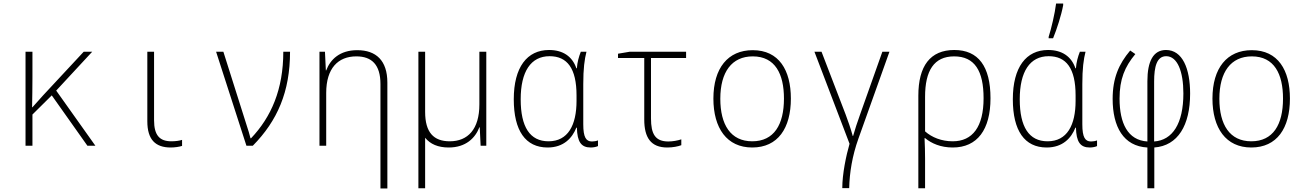

<svg xmlns="http://www.w3.org/2000/svg" viewBox="-20 -822 7359 1083"><path d="M124 0H163V-176L272 -284L473 0H518L297 -311L500 -530H452L224 -285C202 -261 183 -240 163 -217H161C162 -275 163 -327 163 -385V-530H124Z M943 10C966 10 992 6 1007 1V-33C992 -28 969 -25 947 -25C881 -25 849 -58 849 -144V-530H811V-138C811 -34 857 10 943 10Z M1370 0H1406C1545 -141 1616 -305 1616 -530H1578C1578 -318 1510 -162 1396 -42H1393C1388 -63 1379 -92 1372 -113L1240 -530H1199Z M1782 0H1820V-298C1820 -437 1887 -504 1990 -504C2077 -504 2126 -457 2126 -348V241H2165V-356C2165 -481 2101 -539 1995 -539C1896 -539 1843 -486 1820 -425H1818L1813 -530H1782Z M2340 240H2378V-45C2407 -9 2451 10 2511 10C2608 10 2661 -44 2684 -104H2686L2691 0H2723V-530H2684V-233C2684 -93 2619 -25 2517 -25C2426 -25 2378 -75 2378 -191V-530H2340Z M3069 10C3160 10 3208 -44 3231 -102H3234C3236 -22 3258 10 3312 10C3329 10 3345 6 3353 2V-30C3343 -26 3330 -24 3319 -24C3286 -24 3270 -47 3270 -121V-348C3270 -435 3277 -487 3288 -530H3256C3245 -502 3236 -470 3234 -437H3231C3208 -504 3155 -540 3077 -540C2953 -540 2878 -443 2878 -262C2878 -85 2944 10 3069 10ZM3074 -25C2969 -25 2917 -106 2917 -262C2917 -418 2974 -505 3080 -505C3179 -505 3232 -437 3232 -284V-253C3232 -116 3184 -25 3074 -25Z M3744 10C3775 10 3805 4 3823 -3V-36C3802 -29 3774 -24 3750 -24C3676 -24 3652 -66 3652 -154V-495H3850V-530H3531L3466 -519V-495H3614V-148C3614 -46 3651 10 3744 10Z M4223 10C4368 10 4441 -99 4441 -266C4441 -426 4374 -539 4226 -539C4086 -539 4004 -438 4004 -266C4004 -99 4080 10 4223 10ZM4223 -25C4101 -25 4043 -119 4043 -265C4043 -416 4108 -504 4226 -504C4353 -504 4402 -404 4402 -266C4402 -119 4346 -25 4223 -25Z M4731 239H4770C4772 152 4787 58 4822 -40L4997 -530H4957L4831 -175C4815 -131 4803 -93 4792 -55H4790C4779 -96 4762 -144 4750 -176L4614 -530H4574L4772 -11C4753 54 4731 159 4731 239Z M5160 -282V240H5198V73C5198 33 5197 0 5195 -43H5198C5234 -13 5286 10 5354 10C5493 10 5567 -91 5567 -268C5567 -448 5498 -540 5363 -540C5227 -540 5160 -450 5160 -282ZM5354 -25C5291 -25 5236 -47 5198 -81V-276C5198 -423 5248 -504 5362 -504C5478 -504 5528 -422 5528 -268C5528 -107 5466 -25 5354 -25Z M5895 -614V-606H5920C5941 -657 5967 -737 5977 -793V-802H5937C5930 -745 5910 -661 5895 -614ZM5884 10C5975 10 6023 -44 6046 -102H6049C6051 -22 6073 10 6127 10C6144 10 6160 6 6168 2V-30C6158 -26 6145 -24 6134 -24C6101 -24 6085 -47 6085 -121V-348C6085 -435 6092 -487 6103 -530H6071C6060 -502 6051 -470 6049 -437H6046C6023 -504 5970 -540 5892 -540C5768 -540 5693 -443 5693 -262C5693 -85 5759 10 5884 10ZM5889 -25C5784 -25 5732 -106 5732 -262C5732 -418 5789 -505 5895 -505C5994 -505 6047 -437 6047 -284V-253C6047 -116 5999 -25 5889 -25Z M6452 10V240H6491V10C6624 0 6693 -115 6693 -294C6693 -435 6650 -540 6557 -540C6485 -540 6452 -476 6452 -364V-24C6341 -31 6295 -127 6295 -266C6295 -375 6324 -445 6384 -517L6355 -537C6291 -461 6256 -382 6256 -264C6256 -107 6317 3 6452 10ZM6490 -24V-362C6490 -446 6505 -505 6558 -505C6621 -505 6655 -420 6655 -295C6655 -125 6594 -31 6490 -24Z M7038 10C7183 10 7256 -99 7256 -266C7256 -426 7189 -539 7041 -539C6901 -539 6819 -438 6819 -266C6819 -99 6895 10 7038 10ZM7038 -25C6916 -25 6858 -119 6858 -265C6858 -416 6923 -504 7041 -504C7168 -504 7217 -404 7217 -266C7217 -119 7161 -25 7038 -25Z"/></svg>

Font: Noto Sans Mono SemiCondensed ExtraLight
Style: Regular
Weight: 200
Width: 4
Designer: Monotype Design Team
Foundry: Monotype Imaging Inc.
Version: Version 2.014